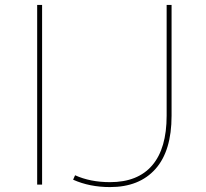

<svg xmlns="http://www.w3.org/2000/svg" viewBox="-20 -750 838 780"><path d="M277 -20 285 -38Q347 -10 427 -10Q540 -10 598.5 -78.5Q657 -147 657 -280V-730H677V-280Q677 -137 611.5 -63.5Q546 10 427 10Q344 10 277 -20ZM131 0V-730H151V0Z"/></svg>

Font: Mplus 1p Thin
Style: Regular
Weight: 250
Version: Version 1.061